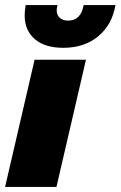

<svg xmlns="http://www.w3.org/2000/svg" viewBox="-30 -735 474 755"><path d="M308 -500 192 0H-10L106 -500ZM424 -715Q411 -638 356.5 -592.5Q302 -547 219 -547Q146 -547 106.5 -581.5Q67 -616 67 -674Q67 -692 71 -715H196Q193 -703 193 -694Q193 -676 205 -665Q217 -654 238 -654Q288 -654 299 -715Z"/></svg>

Font: Work Sans ExtraBold
Style: Italic
Weight: 800
Italic angle: -13°
Designer: Wei Huang
Foundry: Wei Huang
Version: Version 2.012; ttfautohint (v1.8.3)